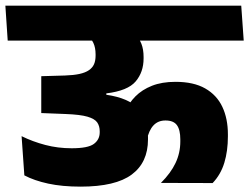

<svg xmlns="http://www.w3.org/2000/svg" viewBox="-44 -664 906 698"><path d="M500.5 -516.5H842L833 -643.5H491.5ZM541 1 729 1.5Q758.5 -29.5 771.5 -72.2Q784.5 -115 784.5 -168V-175.5Q784.5 -233 764.2 -275.8Q744 -318.5 702 -342.5Q660 -366.5 594 -366.5Q544.5 -366.5 508.5 -352.2Q472.5 -338 448.2 -313.5Q424 -289 409.5 -257L490 -155.5Q497 -190 513.8 -208Q530.5 -226 557.5 -226Q587 -226 599.2 -209Q611.5 -192 611.5 -157.5V-149.5Q611.5 -108 594.2 -71.5Q577 -35 541 1ZM-16 -516.5H557.5L549 -643.5H-24.5ZM444 -542H266.5Q287 -526 295.2 -508.5Q303.5 -491 303.5 -466.5V-462Q303.5 -443.5 297.8 -430.5Q292 -417.5 279.2 -408.8Q266.5 -400 245 -395.2Q223.5 -390.5 192 -389.5L106 -387V-253L195 -249.5Q247.5 -247.5 274 -239.8Q300.5 -232 309.5 -218.8Q318.5 -205.5 318.5 -187V-183Q318.5 -156.5 297.2 -140.8Q276 -125 216.5 -125Q166.5 -125 120.8 -137Q75 -149 34.5 -169L44.5 -26.5Q80.5 -7.5 131.2 3.5Q182 14.5 249 14.5Q376 14.5 435 -29.5Q494 -73.5 494 -157V-166Q494 -230.5 459.2 -269Q424.5 -307.5 342.5 -319.5V-324.5Q420.5 -334 449.2 -368Q478 -402 478 -451.5V-457Q478 -484.5 470 -505Q462 -525.5 444 -542Z"/></svg>

Font: Anek Devanagari Medium ExtraBold
Style: Regular
Weight: 800
Version: Version 1.003